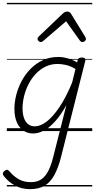

<svg xmlns="http://www.w3.org/2000/svg" viewBox="-48 -918 666 1345"><path d="M162 407Q105 407 59.5 383Q14 359 -19 318Q-28 308 -28 298.5Q-28 289 -16 279Q-5 270 2.5 271.5Q10 273 18 282Q49 319 85 338.5Q121 358 167 358Q212 358 241 338.5Q270 319 290.5 279Q311 239 326 177L417 -182Q378 -112 338 -67.5Q298 -23 259 -3Q220 17 184 17Q144 17 114.5 -4Q85 -25 69 -63.5Q53 -102 53 -156Q53 -203 66 -253.5Q79 -304 104 -351Q129 -398 166.5 -436Q204 -474 252.5 -496.5Q301 -519 361 -519Q393 -519 427.5 -509Q462 -499 492 -481L496 -496Q499 -507 505.5 -511Q512 -515 525 -515Q542 -515 547 -508Q552 -501 549 -490L380 180Q360 259 332 309.5Q304 360 263.5 383.5Q223 407 162 407ZM196 -33Q235 -33 278.5 -66Q322 -99 368 -167Q414 -235 457 -339L481 -435Q444 -456 413.5 -463Q383 -470 355 -470Q309 -470 270.5 -451Q232 -432 202 -400Q172 -368 151.5 -327.5Q131 -287 120.5 -244Q110 -201 110 -160Q110 -123 119 -94.5Q128 -66 147.5 -49.5Q167 -33 196 -33ZM238 -623Q229 -623 222 -630.5Q215 -638 215 -645Q215 -650 217 -654Q219 -658 223 -662L394 -825Q402 -832 409 -834.5Q416 -837 424 -837Q431 -837 437 -834Q443 -831 448 -824L549 -660Q552 -655 553 -651.5Q554 -648 554 -644Q554 -636 545.5 -629.5Q537 -623 529 -623Q524 -623 519.5 -626Q515 -629 512 -633L415 -769L258 -634Q252 -629 247.5 -626Q243 -623 238 -623ZM0 378H598V388H0ZM0 -20H598V0H0ZM0 -505H598V-500H0ZM0 -898H598V-888H0Z"/></svg>

Font: Playwrite DE SAS Guides
Style: Regular
Weight: 400
Designer: Veronika Burian, José Scaglione
Foundry: TypeTogether
Version: Version 1.003